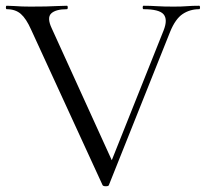

<svg xmlns="http://www.w3.org/2000/svg" viewBox="-24 -645 716 668"><path d="M669 -625Q672 -625 672 -619Q672 -613 669 -613Q636.8 -613 611.5 -596.2Q586.2 -579.4 567.8 -534.2L354.8 -1Q353.8 3 344.3 3Q334.8 3 332.8 -1L84.2 -542Q67.2 -580.2 48.4 -596.6Q29.6 -613 -0.6 -613Q-3.6 -613 -3.6 -619Q-3.6 -625 -0.6 -625Q13 -625 25.9 -624Q38.8 -623 52.7 -622.5Q66.6 -622 82 -622Q112.4 -622 135.4 -622.5Q158.4 -623 176 -624Q193.6 -625 208.8 -625Q211.8 -625 211.8 -619Q211.8 -613 208.8 -613Q169.8 -613 154.2 -598.2Q138.6 -583.4 156 -546.4L371.6 -72.8L340.6 -26.8L545.4 -539.6Q560.2 -577.4 545.1 -595.2Q530 -613 475.4 -613Q472.4 -613 472.4 -619Q472.4 -625 475.4 -625Q499.6 -625 522 -623.5Q544.4 -622 580.2 -622Q609 -622 626.5 -623.5Q644 -625 669 -625Z"/></svg>

Font: Cormorant Infant Light
Style: Regular
Weight: 300
Designer: Christian Thalmann (Catharsis Fonts)
Foundry: Catharsis Fonts
Version: Version 4.001